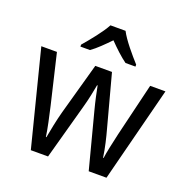

<svg xmlns="http://www.w3.org/2000/svg" viewBox="-135 -958 989 1016"><g transform="rotate(20 360.0 -449.5)"><path d="M401 -832H316C293 -788 241 -725 205 -683V-672H259C290 -694 324 -728 358 -763C392 -728 427 -695 459 -672H515V-683C479 -723 424 -787 401 -832ZM391 -377 472 -67H572L709 -603H623L551 -303C538 -246 526 -191 522 -160H519C512 -211 498 -269 486 -312L408 -603H314L233 -312C219 -261 207 -198 200 -160H197C191 -205 177 -267 164 -324L98 -603H10L146 -67H243L328 -376C342 -425 352 -477 358 -510H361C367 -478 378 -426 391 -377Z"/></g></svg>

Font: Noto Sans Malayalam UI SemiCondensed
Style: Regular
Weight: 400
Width: 4
Designer: Jelle Bosma - Monotype Design Team
Foundry: Monotype Imaging Inc.
Version: Version 2.104